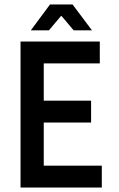

<svg xmlns="http://www.w3.org/2000/svg" viewBox="-20 -840 533 860"><path d="M72 0H436V-98H176V-291H388V-389H176V-556H427V-654H72ZM199 -704 253 -768H256L310 -704H392L305 -820H204L118 -704Z"/></svg>

Font: Falling Sky
Style: Condensed
Weight: 400
Designer: Paul D. Hunt
Foundry: Adobe Systems Incorporated
Version: Version 1.02